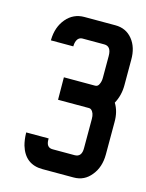

<svg xmlns="http://www.w3.org/2000/svg" viewBox="-85 -559 467 613"><g transform="rotate(15 149.0 -253.0)"><path d="M297.9 -328.1Q297.9 -294 282.6 -266.3Q298.4 -241.1 297.9 -205V-99.3Q297.9 -57.3 275.2 -29.6Q263.8 -15.3 249.5 -8.4Q235.2 -1.5 217.4 -1.5H114.6Q56.8 -1.5 39.5 -59.3Q34.6 -77.6 34.1 -98.8V-101.3H36.1H106.2H108.2V-98.8Q107.7 -70.7 129.9 -71.1H202.1Q225.8 -71.1 225.3 -101.3V-197.1Q225.3 -217.4 214.9 -225.8Q212 -228.3 207.5 -228.3H107.7H105.2V-230.7L104.7 -300.4V-302.4H107.2H208Q216.9 -302.4 220.8 -311.8Q225.3 -321.1 225.3 -332.5V-405.1Q225.3 -437.3 202.1 -437.3H129.9Q120.6 -437.3 114.6 -429.8Q108.7 -421.4 108.2 -408.1V-405.6H106.2H36.1H34.1V-408.1Q35.1 -450.1 58.5 -477.8Q82 -505.4 118.1 -505.4H220.8Q255.9 -505.4 277.2 -479.2Q298.4 -453.1 297.9 -411.6Z"/></g></svg>

Font: RIT Uroob
Style: 

Weight: 700
Designer: Hussain K H
Foundry: RIT
Version: 2.1.1